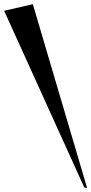

<svg xmlns="http://www.w3.org/2000/svg" viewBox="-20 -845 440 924"><path d="M386 58 0 -793 138 -825 399 59Z"/></svg>

Font: Tiejili SC
Style: Regular
Weight: 400
Designer: Buernia
Foundry: Ershou Xiaoxi Press
Version: Version 1.100